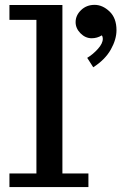

<svg xmlns="http://www.w3.org/2000/svg" viewBox="-20 -755 490 775"><path d="M18.1 0V-54.7H127V-674.8H18.1V-734.9H231.9V-54.7H336.9V0ZM356.4 -483.4 332 -521.5Q355.5 -535.6 375.2 -557.6Q395 -579.6 395 -598.6Q395 -606.9 391.1 -612.3Q372.1 -600.6 350.1 -600.6Q324.7 -600.6 304.9 -620.6Q285.2 -640.6 285.2 -665.5Q285.2 -692.9 307.1 -714.1Q329.1 -735.4 361.8 -735.4Q394 -735.4 422.1 -708.7Q450.2 -682.1 450.2 -633.3Q450.2 -595.7 427.2 -554.9Q404.3 -514.2 356.4 -483.4Z"/></svg>

Font: Trocchi
Style: Regular
Weight: 400
Designer: Vernon Adams
Foundry: Vernon Adams
Version: Version 1.101; ttfautohint (v1.8.4.7-5d5b);gftools[0.9.27]